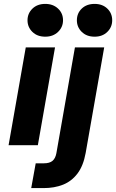

<svg xmlns="http://www.w3.org/2000/svg" viewBox="-20 -744 595 984"><path d="M24 0 112 -501H262L174 0ZM212 -556Q171 -556 146 -580.5Q121 -605 121 -640Q121 -675 146 -699.5Q171 -724 212 -724Q252 -724 277.5 -700Q303 -676 303 -640Q303 -605 277.5 -580.5Q252 -556 212 -556ZM140 220 163 93H204Q234 93 249 80.5Q264 68 269 41L364 -501H514L419 40Q407 106 377 145.5Q347 185 303 202.5Q259 220 203 220ZM465 -556Q424 -556 399 -580.5Q374 -605 374 -640Q374 -676 399 -700Q424 -724 465 -724Q505 -724 530 -700Q555 -676 555 -640Q555 -605 530 -580.5Q505 -556 465 -556Z"/></svg>

Font: DM Sans 17pt Black
Style: Italic
Weight: 900
Italic angle: -10°
Version: Version 4.004;gftools[0.9.30]